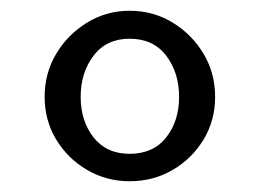

<svg xmlns="http://www.w3.org/2000/svg" viewBox="-20 -739 483 357"><path d="M221 -402Q178 -402 142 -423Q106 -444 84.5 -479.5Q63 -515 63 -559Q63 -603 84.5 -639Q106 -675 142 -697Q178 -719 221 -719Q265 -719 301 -697Q337 -675 358.5 -639Q380 -603 380 -559Q380 -515 358.5 -479.5Q337 -444 301 -423Q265 -402 221 -402ZM221 -453Q265 -453 289 -483.5Q313 -514 313 -559Q313 -604 289 -635.5Q265 -667 221 -667Q178 -667 154 -635.5Q130 -604 130 -559Q130 -514 154 -483.5Q178 -453 221 -453Z"/></svg>

Font: Manuale
Style: Bold Italic
Weight: 700
Italic angle: -11°
Version: Version 1.002